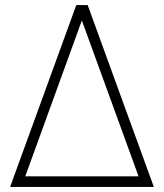

<svg xmlns="http://www.w3.org/2000/svg" viewBox="-20 -740 649 760"><path d="M282 -720 20 0H589L327 -720ZM304 -659 528.5 -42H80Z"/></svg>

Font: Hauora ExtraLight
Style: Regular
Weight: 200
Designer: Mikhail Sharanda
Foundry: WCYS & Co.
Version: Version 1.010